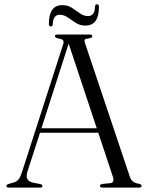

<svg xmlns="http://www.w3.org/2000/svg" viewBox="-20 -858 678 878"><path d="M174 -8Q174 0 162.5 0H21Q9.5 0 9.5 -8Q9.5 -13.5 20 -17L44.5 -24Q57 -28 65 -37.8Q73 -47.5 81.5 -74L268.5 -654.5Q273 -667 268.8 -673.2Q264.5 -679.5 247 -682Q231 -686 231 -692.5Q231 -700 243.5 -700H390.5Q402 -700 402 -692.5Q402 -685 386.5 -682.5Q370.5 -681 367.8 -676.8Q365 -672.5 368.5 -661.5L574 -49Q583 -21.5 614.5 -18Q627.5 -15 627.5 -8Q627.5 0 615.5 0H449Q437 0 437 -8Q437 -14.5 448.5 -17L485 -20.5Q505 -23.5 496 -50L429.5 -251H163L106 -75Q98.5 -51 105 -39.2Q111.5 -27.5 131.5 -22.5L163 -16.5Q174 -14.5 174 -8ZM169.5 -271.5H422.5L294 -658.5ZM370.5 -741Q346 -741 326.5 -753.5Q307 -766 289.8 -778.2Q272.5 -790.5 253.5 -790.5Q222.5 -790.5 221.5 -747Q220.5 -737 212.5 -737Q203.5 -737 203.5 -749Q203.5 -834.5 265 -834.5Q290 -834.5 309 -822Q328 -809.5 345.5 -797Q363 -784.5 382.5 -784.5Q413.5 -784.5 414.5 -828Q415.5 -838.5 423.5 -838.5Q432.5 -838.5 432.5 -826.5Q432.5 -741 370.5 -741Z"/></svg>

Font: Fraunces 72pt S000 Light
Style: Regular
Weight: 300
Version: Version 1.000; ttfautohint (v1.8.3)